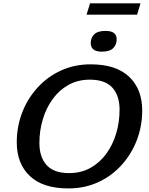

<svg xmlns="http://www.w3.org/2000/svg" viewBox="-20 -1096 876 1128"><path d="M815.5 -447.5Q815.5 -355 783.8 -272.5Q752 -190 694 -126Q636 -62 556.5 -25.5Q477 11 382 11Q232 11 155.2 -62Q78.5 -135 78.5 -259.5Q78.5 -352 110.2 -434.5Q142 -517 200.2 -581Q258.5 -645 337.8 -681.5Q417 -718 512.5 -718Q662 -718 738.8 -645Q815.5 -572 815.5 -447.5ZM211.5 -255.5Q211.5 -173 254 -126Q296.5 -79 386 -79Q456 -79 511 -109.5Q566 -140 604.2 -192.5Q642.5 -245 662.5 -311.8Q682.5 -378.5 682.5 -451.5Q682.5 -534 640.2 -581Q598 -628 508 -628Q438 -628 383 -597.5Q328 -567 289.8 -514.5Q251.5 -462 231.5 -395.2Q211.5 -328.5 211.5 -255.5ZM578.5 -792.5Q513 -792.5 513 -843Q513 -874 533.5 -894.2Q554 -914.5 600 -914.5Q665.5 -914.5 665.5 -865Q665.5 -834 645 -813.2Q624.5 -792.5 578.5 -792.5ZM488.5 -1010 509 -1076.5H805.5L785.5 -1010Z"/></svg>

Font: Newsreader 6pt Medium
Style: Italic
Weight: 500
Italic angle: -17°
Designer: Hugues Gentile
Foundry: Production Type
Version: Version 1.003; ttfautohint (v1.8.3)